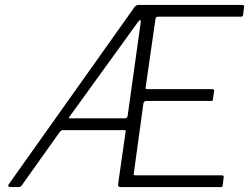

<svg xmlns="http://www.w3.org/2000/svg" viewBox="-20 -762 1014 782"><path d="M882 -48Q888 -48 890 -46Q892 -44 891 -39L887 -7Q886 -2 885 -1Q884 0 879 0H471Q465 0 462.5 -3Q460 -6 461 -12L492 -228Q492 -230 491 -231Q490 -232 487 -232H237Q233 -232 229.5 -230Q226 -228 223 -224L68 -6Q63 0 55 0H22Q17 0 14.5 -3.5Q12 -7 16 -12L527 -732Q532 -738 535.5 -740Q539 -742 546 -742H967Q971 -742 973 -739.5Q975 -737 974 -733L970 -701Q969 -697 967.5 -695.5Q966 -694 960 -694H625Q619 -694 616.5 -692Q614 -690 613 -683L573 -405Q572 -401 574 -400Q576 -399 581 -399H844Q849 -399 851 -396.5Q853 -394 852 -390L847 -357Q847 -353 846 -352Q845 -351 840 -351H577Q572 -351 568.5 -348.5Q565 -346 564 -340L525 -56Q524 -50 525 -49Q526 -48 531 -48H882ZM489 -280Q494 -280 497 -283.5Q500 -287 500 -291L553 -670Q554 -681 550 -680Q546 -679 538 -667L264 -288Q260 -283 260 -281.5Q260 -280 264 -280H489Z"/></svg>

Font: Libre Franklin Thin ExtraLight
Style: Italic
Weight: 250
Italic angle: -8°
Version: Version 3.000